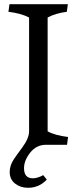

<svg xmlns="http://www.w3.org/2000/svg" viewBox="-20 -687 364 911"><path d="M118 -64V-604Q79 -624 20 -631Q24 -655 25 -667H302Q301 -655 297 -631Q243 -624 206 -604V-64Q239 -45 303 -37L298 0H198Q153 0 123.5 37Q94 74 94 111Q94 159 136 159Q158 159 185 144L202 165Q166 204 113 204Q77 204 51.5 184Q26 164 26 129Q26 98 46 68Q53 57 85.5 13Q118 -31 118 -64Z"/></svg>

Font: Caladea
Style: Regular
Weight: 400
Designer: Carolina Giovagnoli and Andres Torresi
Foundry: Carolina Giovagnoli and Andres Torresi
Version: Version 1.002